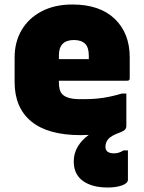

<svg xmlns="http://www.w3.org/2000/svg" viewBox="-20 -584 640 854"><path d="M308 134Q308 98 326 68Q344 38 375 16Q356 17 338 17Q193 17 119 -44Q45 -105 45 -219V-328Q45 -397 76 -450Q107 -503 165 -533.5Q223 -564 302 -564Q424 -564 490.5 -500Q557 -436 557 -329V-235Q557 -225 546 -225H242V-217Q242 -200 245.5 -186.5Q249 -173 258 -164Q269 -153 290.5 -147.5Q312 -142 353 -143Q401 -143 440 -149Q479 -155 522 -168H542V-25Q542 -24 542 -24Q542 -14 536 -7.5Q530 -1 514 5Q475 19 462 34Q449 49 449 69Q449 98 487 98Q510 98 529 85H549V215Q549 231 523 240.5Q497 250 459 250Q389 250 348.5 220.5Q308 191 308 134ZM309 -406Q242 -406 242 -338V-321H375V-336Q375 -373 359 -389Q342 -406 309 -406Z"/></svg>

Font: Recursive Sn Lnr St Blk
Style: Regular
Weight: 900
Version: Version 1.079;hotconv 1.0.112;makeotfexe 2.5.65598; ttfautoh